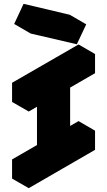

<svg xmlns="http://www.w3.org/2000/svg" viewBox="-20 -932 560 1002"><path d="M260 -125V-425L130 -350V-450L476 -650V-550L346 -475V-175L476 -250V-150L130 50V-50ZM190 -862 430 -805 381 -701 140 -757ZM260 -125 130 -50 43 -100 173 -175ZM130 -50V50L43 0V-100ZM476 -250 346 -175 260 -225 390 -300ZM430 -805 190 -862 103 -912 344 -855ZM260 -425V-125L173 -175V-475ZM476 -650 130 -450 43 -500 390 -700ZM130 -450V-350L43 -400V-500ZM190 -862 140 -757 54 -807 103 -912Z"/></svg>

Font: Nabla Normal
Style: Regular
Weight: 400
Designer: Arthur Reinders Folmer
Version: Version 1.000